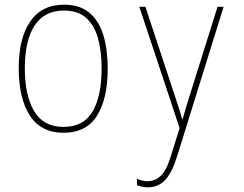

<svg xmlns="http://www.w3.org/2000/svg" viewBox="-20 -557 1040 820"><path d="M251 10Q155 10 107.5 -63.5Q60 -137 60 -265Q60 -395 109.5 -466Q159 -537 253 -537Q321 -537 362 -502.5Q403 -468 421.5 -406.5Q440 -345 440 -264Q440 -136 394.5 -63Q349 10 251 10ZM251 -15Q337 -15 375.5 -81Q414 -147 414 -265Q414 -338 398.5 -393.5Q383 -449 348 -480.5Q313 -512 253 -512Q169 -512 127.5 -447.5Q86 -383 86 -265Q86 -149 126 -82Q166 -15 251 -15ZM610 243Q589 243 565 234V207Q576 211 587 214Q598 217 610 217Q641 217 665.5 195Q690 173 709 112L747 -10L575 -528H601L724 -156Q740 -108 747 -86Q754 -64 758 -48H760Q767 -74 774.5 -98.5Q782 -123 792 -155L909 -528H935L736 112Q715 179 686 211Q657 243 610 243Z"/></svg>

Font: Noto Sans Mono ExtraCondensed Thin
Style: Regular
Weight: 100
Width: 2
Designer: Monotype Design Team
Foundry: Monotype Imaging Inc.
Version: Version 2.014; ttfautohint (v1.8.4.7-5d5b)